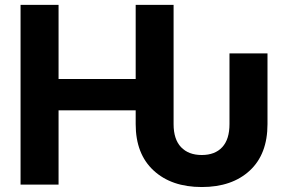

<svg xmlns="http://www.w3.org/2000/svg" viewBox="-20 -747 1163 777"><path d="M796.5 9.9Q674 9.9 601.6 -57Q529.1 -123.9 529.1 -244.7V-300.4H217V0H63.2V-727.3H217V-427.2H529.1V-727.3H682.5V-244.7Q682.5 -183.2 712.7 -151.5Q742.9 -119.7 796.5 -119.7Q850.1 -119.7 879.4 -151.5Q908.7 -183.2 908.7 -244.7V-530.9H1062.5V-244.7Q1062.5 -122.9 990.6 -56.5Q918.7 9.9 796.5 9.9Z"/></svg>

Font: Inter UI
Style: Bold
Weight: 700
Designer: Rasmus Andersson
Foundry: rsms
Version: 3.2;8d6f07862